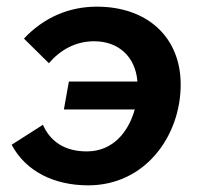

<svg xmlns="http://www.w3.org/2000/svg" viewBox="-20 -547 606 577"><path d="M245 10C417 10 523 -139 523 -293C523 -434 424 -527 271 -527C187 -527 111 -494 52 -431L127 -357C160 -396 206 -423 263 -423C336 -423 387 -377 393 -302H187L172 -218H385C366 -150 319 -92 241 -92C174 -92 131 -122 109 -172L15 -112C58 -31 144 10 245 10Z"/></svg>

Font: Fixel Display 20240404 SemiBold
Style: Italic
Weight: 600
Italic angle: -10°
Designer: AlfaBravo + MacPaw
Foundry: Kyrylo Tkachov, Marchela Mozhyna, Serhii Makarenko, Maria Weinstein, Zakhar Kryvoshyya
Version: Version 1.211;Glyphs 3.2 (3225)